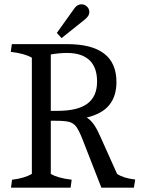

<svg xmlns="http://www.w3.org/2000/svg" viewBox="-20 -872 653 892"><path d="M128 -64V-604Q93 -624 30 -631L35 -667H292Q521 -667 521 -491Q521 -425 487.5 -384Q454 -343 383 -326Q402 -314 416.5 -293Q431 -272 445 -240L524 -64Q554 -44 608 -38L602 0H451L364 -223Q347 -266 334.5 -283Q322 -300 302 -305.5Q282 -311 236 -311H216V-64Q231 -55 253 -48.5Q275 -42 313 -37L308 0H31L36 -37Q94 -44 128 -64ZM431 -493Q431 -559 395.5 -592.5Q360 -626 291 -626Q257 -626 216 -619V-357H247Q341 -357 386 -390.5Q431 -424 431 -493ZM327 -835Q340 -852 359 -852Q373 -852 384 -841.5Q395 -831 395 -817Q395 -806 389 -797Q383 -788 370 -778L266 -695L244 -719Z"/></svg>

Font: Caladea
Style: Regular
Weight: 400
Designer: Carolina Giovagnoli and Andres Torresi
Foundry: Carolina Giovagnoli & Andres Torresi
Version: Version 1.001